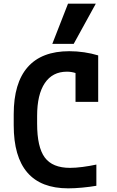

<svg xmlns="http://www.w3.org/2000/svg" viewBox="-20 -1020 640 1050"><path d="M353 10Q204 10 129.5 -76.5Q55 -163 55 -335V-395Q55 -566 131.5 -653Q208 -740 359 -740Q400 -740 440.5 -734Q481 -728 517 -717V-463H393V-694L438 -598Q395 -628 346 -628Q267 -628 225 -565.5Q183 -503 183 -386V-344Q183 -215 225 -158.5Q267 -102 363 -102Q393 -102 431.5 -107Q470 -112 507 -120V-4Q472 2 430 6Q388 10 353 10ZM383 -780H266L352 -1000H504Z"/></svg>

Font: M PLUS Code Latin Expanded SemiBold
Style: Regular
Weight: 600
Width: 7
Designer: Coji Morishita
Foundry: UNDERFOREST DESIGN
Version: Version 1.002; ttfautohint (v1.8.3)